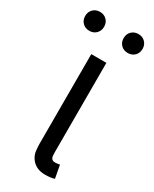

<svg xmlns="http://www.w3.org/2000/svg" viewBox="-210 -750 649 807"><g transform="rotate(30 115.0 -347.0)"><path d="M78.1 -93.3V-528.3H151.4V-93.3Q151.4 -85.4 152.1 -77.6Q152.8 -69.8 156.7 -64.5Q162.1 -57.6 173.8 -57.6Q184.6 -57.6 196.3 -60.5L208 2Q188.5 7.8 163.1 7.8Q117.2 7.8 94.2 -24.4Q82 -41.5 80.1 -61.3Q78.1 -81.1 78.1 -93.3ZM208 -700.7Q228 -700.7 241 -687.7Q253.9 -674.8 253.9 -654.8Q253.9 -634.8 241 -621.8Q228 -608.9 208 -608.9Q188 -608.9 175 -621.8Q162.1 -634.8 162.1 -654.8Q162.1 -674.8 175 -687.7Q188 -700.7 208 -700.7ZM21.5 -700.7Q41.5 -700.7 54.4 -687.7Q67.4 -674.8 67.4 -654.8Q67.4 -634.8 54.4 -621.8Q41.5 -608.9 21.5 -608.9Q1.5 -608.9 -11.5 -621.8Q-24.4 -634.8 -24.4 -654.8Q-24.4 -674.8 -11.5 -687.7Q1.5 -700.7 21.5 -700.7Z"/></g></svg>

Font: Gidole
Style: Regular
Weight: 400
Version: Version 2.100; ttfautohint (v1.8.4.7-5d5b)